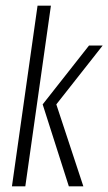

<svg xmlns="http://www.w3.org/2000/svg" viewBox="-20 -655 381 675"><path d="M22 0 112 -635H159L69 0ZM222 0 130 -288 293 -495H341L178 -288L273 0Z"/></svg>

Font: Alumni Sans Thin Light
Style: Italic
Weight: 300
Italic angle: -8°
Version: Version 1.016